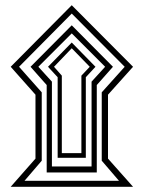

<svg xmlns="http://www.w3.org/2000/svg" viewBox="-20 -790 550 736"><path d="M21 -74 116 -182V-427L21 -534L255 -770L490 -534L394 -427V-182L490 -74ZM217 -203H292V-500L324 -534L255 -605L187 -534L217 -500ZM179 -152H331V-477L383 -534L255 -662L127 -534L179 -477ZM201 -185V-494L164 -534L255 -627L346 -534L309 -494V-185ZM159 -129V-464L97 -534L255 -693L413 -534L351 -464V-129ZM74 -97H436L370 -174V-436L458 -534L255 -738L53 -534L140 -436V-174Z"/></svg>

Font: Noto Naskh Arabic UI
Style: Regular
Weight: 400
Designer: Monotype Design Team, David Williams, Mohamad Dakak and Nizar Qandah
Foundry: Monotype Imaging Inc.
Version: Version 2.014